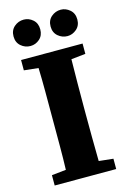

<svg xmlns="http://www.w3.org/2000/svg" viewBox="-128 -911 644 971"><g transform="rotate(-15 194.0 -425.5)"><path d="M98 -713Q70 -713 48.5 -731.5Q27 -750 27 -782Q27 -814 48.5 -832.5Q70 -851 98 -851Q125 -851 146 -832.5Q167 -814 167 -782Q167 -750 146 -731.5Q125 -713 98 -713ZM292 -713Q264 -713 242.5 -731.5Q221 -750 221 -782Q221 -814 242.5 -832.5Q264 -851 292 -851Q318 -851 339.5 -832.5Q361 -814 361 -782Q361 -750 339.5 -731.5Q318 -713 292 -713ZM33 -603V-657H355V-603L280 -595Q279 -534 278.5 -472Q278 -410 278 -347V-311Q278 -249 278.5 -186.5Q279 -124 280 -62L355 -54V0H33V-54L108 -62Q110 -123 110 -185Q110 -247 110 -310V-347Q110 -409 110 -471.5Q110 -534 108 -595Z"/></g></svg>

Font: Source Serif Pro
Style: Bold
Weight: 700
Designer: Frank Grießhammer
Foundry: Adobe Systems Incorporated
Version: Version 3.001;hotconv 1.0.111;makeotfexe 2.5.65597